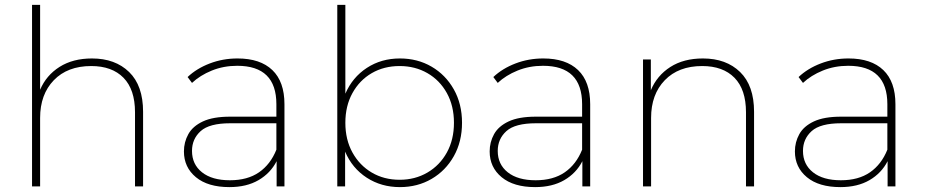

<svg xmlns="http://www.w3.org/2000/svg" viewBox="-20 -762 3786 785"><path d="M111 0V-742H144V-395Q169 -454 223.5 -488.5Q278 -523 356 -523Q451 -523 508 -467.5Q565 -412 565 -305V0H532V-303Q532 -396 485 -444Q438 -492 353 -492Q256 -492 200 -434Q144 -376 144 -280V0Z M1111 0V-103Q1086 -54 1037 -25.5Q988 3 918 3Q830 3 781 -37.5Q732 -78 732 -143Q732 -181 750 -213.5Q768 -246 809.5 -265.5Q851 -285 921 -285H1110V-336Q1110 -493 950 -493Q894 -493 846 -473.5Q798 -454 765 -423L747 -447Q784 -482 837.5 -502.5Q891 -523 951 -523Q1044 -523 1093.5 -475.5Q1143 -428 1143 -336V0ZM1110 -150V-258H921Q836 -258 800.5 -226Q765 -194 765 -145Q765 -90 806 -57.5Q847 -25 920 -25Q992 -25 1039 -57.5Q1086 -90 1110 -150Z M1615 3Q1539 3 1479.5 -35.5Q1420 -74 1391 -142V0H1359V-742H1392V-379Q1421 -446 1480 -484.5Q1539 -523 1615 -523Q1687 -523 1744.5 -489.5Q1802 -456 1835.5 -396.5Q1869 -337 1869 -260Q1869 -183 1835.5 -123.5Q1802 -64 1744.5 -30.5Q1687 3 1615 3ZM1614 -27Q1677 -27 1727.5 -56.5Q1778 -86 1807 -138.5Q1836 -191 1836 -260Q1836 -329 1807 -381.5Q1778 -434 1727.5 -463Q1677 -492 1614 -492Q1550 -492 1500 -463Q1450 -434 1421 -381.5Q1392 -329 1392 -260Q1392 -191 1421 -138.5Q1450 -86 1500 -56.5Q1550 -27 1614 -27Z M2361 0V-103Q2336 -54 2287 -25.5Q2238 3 2168 3Q2080 3 2031 -37.5Q1982 -78 1982 -143Q1982 -181 2000 -213.5Q2018 -246 2059.5 -265.5Q2101 -285 2171 -285H2360V-336Q2360 -493 2200 -493Q2144 -493 2096 -473.5Q2048 -454 2015 -423L1997 -447Q2034 -482 2087.5 -502.5Q2141 -523 2201 -523Q2294 -523 2343.5 -475.5Q2393 -428 2393 -336V0ZM2360 -150V-258H2171Q2086 -258 2050.5 -226Q2015 -194 2015 -145Q2015 -90 2056 -57.5Q2097 -25 2170 -25Q2242 -25 2289 -57.5Q2336 -90 2360 -150Z M2609 0V-519H2641V-393Q2666 -453 2720.5 -488Q2775 -523 2854 -523Q2949 -523 3006 -467.5Q3063 -412 3063 -305V0H3030V-303Q3030 -396 2983 -444Q2936 -492 2851 -492Q2754 -492 2698 -434Q2642 -376 2642 -280V0Z M3609 0V-103Q3584 -54 3535 -25.5Q3486 3 3416 3Q3328 3 3279 -37.5Q3230 -78 3230 -143Q3230 -181 3248 -213.5Q3266 -246 3307.5 -265.5Q3349 -285 3419 -285H3608V-336Q3608 -493 3448 -493Q3392 -493 3344 -473.5Q3296 -454 3263 -423L3245 -447Q3282 -482 3335.5 -502.5Q3389 -523 3449 -523Q3542 -523 3591.5 -475.5Q3641 -428 3641 -336V0ZM3608 -150V-258H3419Q3334 -258 3298.5 -226Q3263 -194 3263 -145Q3263 -90 3304 -57.5Q3345 -25 3418 -25Q3490 -25 3537 -57.5Q3584 -90 3608 -150Z"/></svg>

Font: Montserrat ExtraLight
Style: Regular
Weight: 200
Designer: Julieta Ulanovsky
Foundry: Julieta Ulanovsky
Version: Version 9.000; ttfautohint (v1.8.4.7-5d5b)